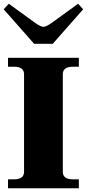

<svg xmlns="http://www.w3.org/2000/svg" viewBox="-27 -1010 466 1030"><path d="M-7 -960 20 -990 162 -887Q192 -866 206 -866Q220 -866 250 -887L392 -990L419 -960L256 -775H156ZM16 -48H48Q102 -48 102 -88V-612Q102 -652 48 -652H16V-700H396V-652H364Q310 -652 310 -612V-88Q310 -48 364 -48H396V0H16Z"/></svg>

Font: Taviraj Black
Style: Regular
Weight: 900
Designer: Katatrad Team
Foundry: CadsonDemak
Version: Version 1.001